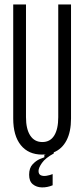

<svg xmlns="http://www.w3.org/2000/svg" viewBox="-20 -680 376 857"><path d="M168 10Q107 10 73 -32Q39 -74 39 -151V-660H96V-157Q96 -104 115 -75Q134 -46 169 -46Q204 -46 222 -75Q240 -104 240 -157V-660H297V-151Q297 -92 277 -53.5Q257 -15 220 0V5Q183 25 167.5 47Q152 69 152 83Q152 98 162.5 102.5Q173 107 188 104.5Q203 102 215 97V147Q191 157 167 156.5Q143 156 126.5 142.5Q110 129 110 100Q110 70 125.5 53.5Q141 37 157.5 30Q174 23 178 22V11L186 9Q177 10 168 10Z"/></svg>

Font: Bricolage Grotesque 96pt Condensed ExtraLight
Style: Regular
Weight: 200
Width: 3
Designer: Mathieu Triay
Foundry: Atelier Triay
Version: Version 1.001; ttfautohint (v1.8.4.7-5d5b);gftools[0.9.33.de